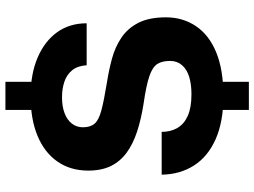

<svg xmlns="http://www.w3.org/2000/svg" viewBox="-135 -719 939 709"><g transform="rotate(-90 334.5 -364.5)"><path d="M334 -9Q240 -9 175.5 -37.5Q111 -66 78 -117.5Q45 -169 44 -237H202Q202 -204 216.5 -179Q231 -154 261.5 -140.5Q292 -127 341 -127Q378 -127 405.5 -135.5Q433 -144 448.5 -162Q464 -180 464 -206Q464 -236 452.5 -253.5Q441 -271 407.5 -282.5Q374 -294 305 -304Q248 -313 202.5 -328Q157 -343 125 -366.5Q93 -390 76 -424.5Q59 -459 59 -508Q59 -574 92.5 -622Q126 -670 187.5 -695.5Q249 -721 334 -721Q416 -721 476.5 -695Q537 -669 570 -623Q603 -577 603 -514H448Q446 -547 430 -567Q414 -587 388 -596Q362 -605 330 -605Q296 -605 271 -595.5Q246 -586 232.5 -568.5Q219 -551 219 -528Q219 -500 232.5 -484.5Q246 -469 282 -459.5Q318 -450 385 -439Q430 -432 472.5 -420.5Q515 -409 549.5 -386Q584 -363 604.5 -323.5Q625 -284 625 -221Q625 -159 592.5 -110.5Q560 -62 495.5 -35.5Q431 -9 334 -9ZM283 85V-65H387V85ZM283 -651V-814H387V-651Z"/></g></svg>

Font: Mona Sans ExtraLight
Style: Bold
Weight: 700
Version: Version 2.000